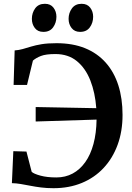

<svg xmlns="http://www.w3.org/2000/svg" viewBox="-20 -978 696 1009"><path d="M261 11Q226 11 196 7.2Q166 3.5 139.5 -1.8Q113 -7 89 -11Q65 -15 42.5 -15.5L50 -183.5L119 -181.5L146.5 -75Q157.5 -64.5 192.5 -55Q227.5 -45.5 276 -45.5Q323.5 -45.5 361.8 -66Q400 -86.5 428 -125.8Q456 -165 471.2 -221.5Q486.5 -278 487.5 -349.5L167.5 -339.5V-415.5L486 -409.5Q480 -491 454.8 -555.2Q429.5 -619.5 384 -656.8Q338.5 -694 271 -694Q221.5 -694 195.5 -684Q169.5 -674 153 -659.5L122 -531.5H51.5L57 -713Q79 -714.5 99.2 -720.2Q119.5 -726 143.2 -733.2Q167 -740.5 199 -745.8Q231 -751 277 -751Q362 -751 426.8 -724.8Q491.5 -698.5 535.5 -649Q579.5 -599.5 601.8 -530Q624 -460.5 624 -374Q624 -287.5 598 -216.8Q572 -146 524.2 -95Q476.5 -44 409.8 -16.5Q343 11 261 11ZM207.5 -810.5Q178.5 -810.5 163 -830.8Q147.5 -851 147.5 -879Q147.5 -910 164.8 -934Q182 -958 215.5 -958H216.5Q245.5 -958 261 -937.8Q276.5 -917.5 276.5 -890Q276.5 -858.5 259.2 -834.5Q242 -810.5 208.5 -810.5ZM400.5 -810.5Q372 -810.5 356.2 -830.8Q340.5 -851 340.5 -879Q340.5 -910 358 -934Q375.5 -958 408.5 -958H409.5Q438.5 -958 454 -937.8Q469.5 -917.5 469.5 -890Q469.5 -858.5 452.2 -834.5Q435 -810.5 401.5 -810.5Z"/></svg>

Font: Merriweather 24pt SemiBold
Style: Regular
Weight: 600
Designer: Eben Sorkin
Foundry: Eben Sorkin
Version: Version 2.100